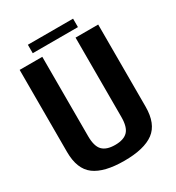

<svg xmlns="http://www.w3.org/2000/svg" viewBox="-184 -878 912 995"><g transform="rotate(-30 272.5 -380.5)"><path d="M268 4.5Q148.5 4.5 90.8 -38.5Q33 -81.5 33 -184V-675H168.5V-200Q168.5 -140 192.5 -115.2Q216.5 -90.5 268 -90.5Q319.5 -90.5 343.5 -115.2Q367.5 -140 367.5 -200V-675H503V-184Q503 -81.5 445.2 -38.5Q387.5 4.5 268 4.5ZM135 -716V-766.5H405.5V-716Z"/></g></svg>

Font: Anybody SemiBold
Style: Regular
Weight: 600
Designer: Tyler Finck
Foundry: Etcetera Type Company
Version: Version 1.010; ttfautohint (v1.8.3) -l 8 -r 50 -G 200 -x 14 